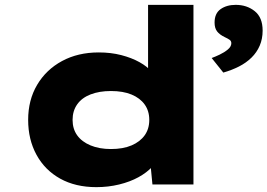

<svg xmlns="http://www.w3.org/2000/svg" viewBox="-20 -760 1102 791"><path d="M377 11Q291 11 228 -24Q165 -59 130.5 -122Q96 -185 96 -266Q96 -348 133 -410.5Q170 -473 235.5 -508.5Q301 -544 387 -544Q437 -544 479.5 -533Q522 -522 554.5 -504Q587 -486 607.5 -462Q628 -438 633 -413L590 -401V-740H777V0H608L595 -135L632 -122Q628 -96 606.5 -72.5Q585 -49 550.5 -30Q516 -11 471 0Q426 11 377 11ZM437 -146Q487 -146 522 -161Q557 -176 576 -202.5Q595 -229 595 -266Q595 -303 576 -329.5Q557 -356 522 -370.5Q487 -385 437 -385Q389 -385 353 -371Q317 -357 298 -330Q279 -303 279 -266Q279 -229 298 -202.5Q317 -176 353 -161Q389 -146 437 -146ZM900 -461 852 -521Q866 -526 885 -535Q904 -544 918.5 -556Q933 -568 933 -582Q933 -591 926 -596Q919 -601 906 -607Q885 -617 874.5 -630.5Q864 -644 864 -667Q864 -705 889 -722.5Q914 -740 951 -740Q997 -740 1029.5 -714Q1062 -688 1062 -634Q1062 -600 1050 -572Q1038 -544 1016 -522.5Q994 -501 964.5 -486Q935 -471 900 -461Z"/></svg>

Font: Lexend Tera ExtraBold
Style: Regular
Weight: 800
Designer: Bonnie Shaver-Troup, Thomas Jockin
Foundry: Lexend
Version: Version 1.007